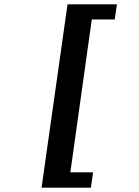

<svg xmlns="http://www.w3.org/2000/svg" viewBox="-20 -706 640 887"><path d="M172 161 292 -686H520L510 -616H404L305 90H410L400 161Z"/></svg>

Font: Chivo Mono
Style: Bold Italic
Weight: 700
Italic angle: -8.05°
Monospace: yes
Version: Version 1.008